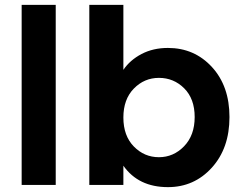

<svg xmlns="http://www.w3.org/2000/svg" viewBox="-20 -760 996 789"><path d="M69 0V-740H209V0Z M487 -473Q514 -513 561.5 -538Q609 -563 670 -563Q779 -563 851 -484.5Q923 -406 923 -279Q923 -151 850.5 -71Q778 9 670 9Q549 9 487 -79V0H347V-740H487ZM633 -440Q573 -440 530 -396Q487 -352 487 -277Q487 -202 530 -158Q573 -114 633 -114Q693 -114 736.5 -159Q780 -204 780 -279Q780 -354 737 -397Q694 -440 633 -440Z"/></svg>

Font: SVN-Poppins SemiBold
Style: Regular
Weight: 600
Designer: Ninad Kale (Devanagari), Jonny Pinhorn (Latin)
Foundry: Indian Type Foundry
Version: Version 3.002 2017